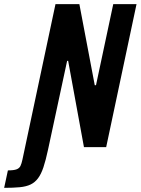

<svg xmlns="http://www.w3.org/2000/svg" viewBox="-121 -708 677 924"><path d="M-101 196 -83 112Q-55 112 -41.5 107Q-28 102 -22.5 90.5Q-17 79 -13 60L146 -688H261L335 -298H341L424 -688H536L390 0H283L207 -415H202L110 13Q99 64 88 97Q77 130 62 150Q47 170 26 180Q5 190 -26 193Q-57 196 -101 196Z"/></svg>

Font: Saira Condensed SemiBold
Style: Italic
Weight: 600
Width: 3
Italic angle: -12°
Designer: Hector Gatti with collaboration of the Omnibus-Type team
Foundry: Omnibus-Type
Version: Version 1.101